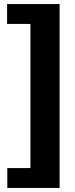

<svg xmlns="http://www.w3.org/2000/svg" viewBox="-20 -762 368 947"><path d="M274 -742H15V-644H130V67H16V165H274Z"/></svg>

Font: Bisquit Text
Style: Bold
Weight: 800
Version: Version 1.004;Glyphs 3.2.3 (3260)